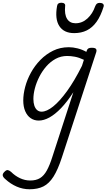

<svg xmlns="http://www.w3.org/2000/svg" viewBox="-130 -864 779 1403"><path d="M86 519Q37 519 -8 499.5Q-53 480 -91 445Q-108 431 -110 418Q-112 405 -96 390Q-83 377 -72.5 379Q-62 381 -49 392Q-20 421 16 438Q52 455 91 455Q134 455 162.5 437.5Q191 420 212 382Q233 344 252 284L406 -190Q360 -119 316 -73.5Q272 -28 231 -5.5Q190 17 153 17Q119 17 93.5 -1Q68 -19 54 -52Q40 -85 40 -130Q40 -176 54 -229Q68 -282 96 -333Q124 -384 165 -426Q206 -468 258 -493.5Q310 -519 373 -519Q403 -519 437 -510.5Q471 -502 501 -485L504 -494Q508 -506 516.5 -510.5Q525 -515 540 -515Q565 -515 571.5 -506.5Q578 -498 573 -482L322 287Q293 376 261 426.5Q229 477 187.5 498Q146 519 86 519ZM174 -48Q211 -48 258.5 -86Q306 -124 360 -198.5Q414 -273 469 -383L483 -427Q447 -444 417 -449.5Q387 -455 361 -455Q315 -455 276.5 -434Q238 -413 208 -378.5Q178 -344 157 -302.5Q136 -261 125 -219Q114 -177 114 -141Q114 -113 121 -92Q128 -71 141.5 -59.5Q155 -48 174 -48ZM412 -622Q337 -622 303.5 -673.5Q270 -725 287 -820Q289 -833 297 -838.5Q305 -844 318 -844Q333 -844 340.5 -837.5Q348 -831 346 -820Q340 -759 360 -726.5Q380 -694 422 -694Q471 -694 509 -729Q547 -764 565 -817Q571 -832 578.5 -837.5Q586 -843 599 -843Q615 -843 623 -835.5Q631 -828 627 -815Q606 -747 575.5 -704.5Q545 -662 504.5 -642Q464 -622 412 -622Z"/></svg>

Font: Playwrite US Trad Light
Style: Regular
Weight: 300
Designer: Veronika Burian, José Scaglione
Foundry: TypeTogether
Version: Version 1.003